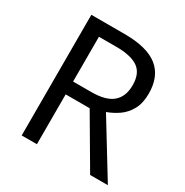

<svg xmlns="http://www.w3.org/2000/svg" viewBox="-164 -849 950 984"><g transform="rotate(30 311.0 -357.0)"><path d="M294 -714Q427 -714 490.5 -663.5Q554 -613 554 -511Q554 -454 533 -416Q512 -378 479.5 -355.5Q447 -333 411 -320L607 0H502L329 -295H187V0H97V-714ZM289 -636H187V-371H294Q381 -371 421 -405.5Q461 -440 461 -507Q461 -577 419 -606.5Q377 -636 289 -636Z"/></g></svg>

Font: Noto Sans Tangsa
Style: Regular
Weight: 400
Designer: David Williams
Foundry: Google LLC
Version: Version 1.504